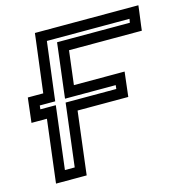

<svg xmlns="http://www.w3.org/2000/svg" viewBox="-104 -769 846 889"><g transform="rotate(-15 319.0 -324.5)"><path d="M44 -276H93L59 0L56 25H81H178H203L206 0L240 -276H458H483L486 -301L494 -369L497 -394H472H254L274 -556H598H623L626 -581L635 -649L638 -674H613H167H142L139 -649L107 -394H58H33L30 -369L22 -301L19 -276H44ZM75 -326 77 -344H126H151L154 -369L186 -624H582L579 -606H255H230L227 -581L201 -369L198 -344H223H441L439 -326H221H196L193 -301L159 -25H112L146 -301L149 -326H124H75Z"/></g></svg>

Font: Gamestation Text Outline
Style: Italic
Weight: 400
Designer: Jonas Hecksher
Foundry: Jonas Hecksher, Playtypeª, e-types AS
Version: Version 1.003